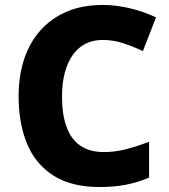

<svg xmlns="http://www.w3.org/2000/svg" viewBox="-20 -744 683 774"><path d="M394 -583Q355 -583 324.5 -567.5Q294 -552 273 -522Q252 -492 241 -450Q230 -408 230 -355Q230 -283 248 -233Q266 -183 303.5 -157Q341 -131 399 -131Q444 -131 488 -142.5Q532 -154 581 -172V-28Q534 -8 486 1Q438 10 382 10Q269 10 196.5 -35.5Q124 -81 89.5 -163.5Q55 -246 55 -356Q55 -437 77 -504.5Q99 -572 142.5 -621Q186 -670 249 -697Q312 -724 395 -724Q447 -724 502.5 -711Q558 -698 609 -674L556 -538Q516 -557 476 -570Q436 -583 394 -583Z"/></svg>

Font: Noto Sans Armenian ExtraBold
Style: Regular
Weight: 800
Version: Version 2.007